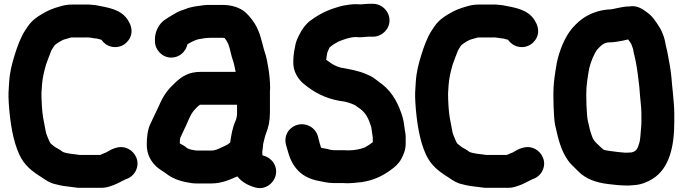

<svg xmlns="http://www.w3.org/2000/svg" viewBox="-20 -782 3592 1010"><path d="M441 -585.3C441.4 -585.3 441.9 -585.2 442.4 -585.1L460.2 -583.3C468.8 -581.6 476.9 -579.8 489.9 -579.1C498.3 -576.7 507.1 -574.8 513.3 -572.8C525.1 -556.2 541.8 -542.3 565.2 -536.7C614.9 -524.8 659.8 -557.1 670.1 -601.1C675.9 -626.1 667.9 -652.3 654.3 -674.1C617.2 -734.8 546.9 -742.1 484.9 -754.5C484.3 -754.6 483.3 -754.8 482.5 -754.9L463 -756.8C453.2 -758.2 441.9 -758.7 430.2 -758H357C333.6 -758 314.3 -753.9 295 -748C259.9 -738.4 231.7 -727.1 201.1 -708.4C171.5 -691 147.5 -673.6 126.3 -643L112.2 -621.9C88.6 -586.4 70.1 -534.9 57.1 -492.3C43.4 -447.2 31.6 -406.2 28.1 -349.6C25.2 -307.3 23.2 -287.8 26 -241.4C32.6 -139.7 48.2 -39.9 82.4 32.6C108.7 88.7 149.6 119.7 196.4 149L208.1 156.8C225.2 168.1 244.3 181.5 273.4 187.4C299.9 194.8 327.7 198.8 358.2 201.8L372.9 203.7C382.4 205.6 395.8 206.7 409.7 206H512C527.9 206 542.9 203.8 556.7 198.8C586.1 190.6 614.2 174.4 638.2 162.4C659.9 155.7 681.7 141.5 693.9 117.2C718.9 67 690.6 18.8 655.2 1.1C602.6 -25.1 556.1 11 536.8 20.6C531.1 23.5 520.3 26.3 507.3 33H397.4C391.4 31.9 384.7 30.8 378.8 30.2L360.8 28.2C338.9 25.7 314 20 309.6 16.5C295.4 5.1 282.3 -0.7 270.2 -8.2C265.3 -11.3 262.6 -14.6 250 -24C247 -26.3 246.9 -26.1 240.6 -37C233.2 -55.5 225.9 -68.9 221.4 -86.5C216.1 -112.8 211.9 -135.5 206.6 -164.3C201.2 -197.2 198 -250.6 198 -292.3C198.6 -303.2 199.6 -319.4 200.9 -336C204.4 -377.3 211.5 -404.2 222 -441.9C227.2 -458.3 242.9 -496.9 249.7 -515.4L256.4 -527.1C262.4 -536.5 265.6 -541.8 269.6 -546.2C285.8 -558.3 308.9 -573.3 324.9 -576.5C337.6 -579 351.3 -585 357 -585H437C440.2 -585 438.8 -585 441 -585.3Z M1364 -21C1364 -22.2 1364.2 -24.3 1365 -27.1C1370.9 -47.8 1372.5 -63 1379.2 -79.6C1392.9 -113 1400 -147.8 1400 -191V-304C1400 -307.4 1401 -312.7 1401 -317C1401 -352.6 1397.3 -390.3 1391.6 -424.3C1386.8 -450.7 1381.7 -485 1371.4 -511.9C1367.6 -521.9 1363.8 -541.2 1359 -557.9L1351 -586.2C1347.1 -598.5 1344.7 -607.6 1340.8 -616.2L1332.8 -634.2C1319.4 -663.7 1294.3 -696 1271.6 -716.7C1241.5 -742.7 1199.1 -756 1151 -756H1088C1077.1 -756 1064.2 -756.4 1052.5 -754.7C1019.1 -750 987.8 -747.6 955 -734.3C939.2 -728.6 922.6 -724.2 903.2 -712.5L889.8 -704.8C877.5 -698.1 857.7 -684.8 847.1 -677.8C818.4 -658.6 795 -619.4 795 -575V-566C795 -519.4 833.4 -479 881 -479C924.7 -479 957.5 -510.9 966.2 -549.3C967.8 -550.4 969.1 -551.1 970.7 -551.9L988.7 -561.9C999.7 -567.4 1016.1 -574.6 1028 -576.3C1047.6 -579.9 1066 -583 1086 -583H1151C1154.9 -583 1158.8 -582.5 1162.1 -581.3C1169 -573.3 1173.5 -565 1181.2 -549.8C1190.6 -525.4 1195.4 -489.5 1208.1 -455.5L1212.6 -437.4C1215.3 -425.2 1217.7 -414.8 1219.7 -404H1038C971.7 -404 938.6 -381 903.1 -348.4C868.3 -316.6 844.7 -287.2 824.3 -243.5L812.5 -217.8C798.1 -189 784.1 -156 770.6 -129.2C756.6 -101.1 752 -59.2 752 -21C752 31.9 775.3 70 805.5 96.8C822.9 111.8 842.5 121.8 853.4 130.5C884 155 923.4 170.4 966.8 177.6L983.7 180.6C992 182.1 1001.7 183 1011 183H1092C1146.1 183 1187.8 163.5 1228.5 146C1251.6 175.1 1284.4 193.3 1322.1 204C1374.3 219.2 1417.9 183.1 1429 145C1444.3 92.5 1409 48.9 1369.8 37.9C1366.5 37 1364.3 36.5 1362 35.7C1361.3 34.6 1360.7 33.5 1360 31.9V13.7C1361.3 3.3 1364 -9.8 1364 -21ZM926 -33C926 -42 927.2 -53.7 928.2 -56.8C928.8 -57.7 929.5 -59 930 -60.2C941.5 -87 957 -116.1 969.9 -147L979.6 -168.2C991.5 -191.8 996.9 -198.5 1018.8 -220.4C1022.1 -223.2 1027.8 -227.9 1031.6 -231H1227V-181.6L1225.3 -167.6C1223.9 -159.7 1221.8 -152.3 1218.2 -144.2C1203.1 -110.3 1196.3 -71.2 1190.8 -32L1175.3 -20.9C1166.4 -15.5 1161.2 -13.7 1152.5 -9.7C1129.9 0.7 1113.6 10 1092 10H1017C1014.5 10 1011.6 9.8 1009.2 9.4L991.3 6.2C982.5 5.5 965.3 -1.1 961.7 -4.7C953.3 -13.1 943 -18 929.8 -25.5C929 -26 926.8 -27.3 925.6 -28.1C925.7 -29.3 926 -31.3 926 -33Z M1808 182C1829 182 1848.6 179.4 1863.5 177.9L1883.5 175.9C1883.8 175.8 1884.4 175.8 1884.8 175.7C1947.8 166 1995 141.8 2036.8 111.2C2055.5 97.4 2077.1 80.2 2091 53.8C2101.5 34.6 2114 7.1 2114 -25V-46C2114 -57.3 2114.6 -69.7 2112.5 -79.9C2107.9 -103.2 2106 -136.9 2098 -165C2077.6 -232.9 2045.9 -295.3 1991.6 -337.6C1973.9 -351.9 1966.2 -355.9 1955 -365.2C1937.8 -379.5 1921.8 -385.4 1907 -391.9C1864.4 -410.5 1819.6 -417.8 1772 -426.5C1749.5 -431.7 1726.6 -444.6 1708.5 -458.6C1704.1 -462.2 1699.6 -465.1 1696 -467.7V-469.4C1697 -476.9 1699.9 -491.2 1701.4 -504.3C1706.4 -516 1711.5 -529.7 1714.4 -533.3C1715.8 -534.1 1717.2 -535.1 1718.5 -536.2C1730.7 -546.9 1744.1 -555 1762 -564.1C1791.2 -575.1 1820.3 -587 1852 -587C1857.5 -587 1864.9 -586 1872 -586C1890.6 -586 1908 -589 1919 -589H1942C1988.6 -589 2029 -627.4 2029 -675C2029 -722.2 1989.2 -762 1942 -762H1919C1903.5 -762 1890.3 -759.2 1877.9 -759C1870.2 -759.5 1859.5 -760 1852 -760C1840.3 -760 1829.1 -759.3 1818.5 -757.7C1796.9 -754.7 1776.4 -751.9 1750.4 -742.8C1696.7 -727.3 1653.1 -703.2 1613.1 -674C1588 -654.9 1569.2 -629.6 1555.7 -601.3C1546.1 -583.4 1535 -561.8 1531.3 -532C1526.8 -511.4 1523.1 -487.8 1523 -461.9C1519.3 -407.6 1548.7 -364 1579.3 -339.6C1629.5 -298.5 1687 -265.4 1766.7 -251.4C1767.1 -251.3 1768.1 -251.2 1768.7 -251.1C1797.2 -248.5 1825.3 -239.4 1848.7 -228.2C1854.1 -223.4 1863.9 -217 1868.1 -214.2C1894.8 -196.4 1913.6 -171.2 1926.3 -133.1L1933 -113.1C1936 -100.1 1937.2 -78.8 1941 -57.6V-34.1C1929.4 -24.8 1914.4 -15.1 1899.3 -6.6C1876.1 2.3 1846 8.9 1814 9C1805.6 8.4 1796.1 8 1786 8H1736C1732.5 8 1730.9 7.6 1728.5 7.3L1716.4 5.5C1708.9 3.3 1696.5 0.3 1685.3 -1.6C1666.2 -5 1671.5 2.2 1661 -30.9L1652.1 -65.6C1645.4 -88.5 1630.9 -106.1 1610.6 -117.4C1545.8 -153.4 1462.8 -97.4 1485 -18.1L1494.9 15.8C1517.9 99.8 1566.7 152.7 1655.8 169.6C1679.9 173.4 1701.9 181 1736 181H1786C1794.5 181 1801.1 182 1808 182Z M2580 -585.3C2580.4 -585.3 2580.9 -585.2 2581.4 -585.1L2599.2 -583.3C2607.8 -581.6 2615.9 -579.8 2628.9 -579.1C2637.3 -576.7 2646.1 -574.8 2652.3 -572.8C2664.1 -556.2 2680.8 -542.3 2704.2 -536.7C2753.9 -524.8 2798.8 -557.1 2809.1 -601.1C2814.9 -626.1 2806.9 -652.3 2793.3 -674.1C2756.2 -734.8 2685.9 -742.1 2623.9 -754.5C2623.3 -754.6 2622.3 -754.8 2621.5 -754.9L2602 -756.8C2592.2 -758.2 2580.9 -758.7 2569.2 -758H2496C2472.6 -758 2453.3 -753.9 2434 -748C2398.9 -738.4 2370.7 -727.1 2340.1 -708.4C2310.5 -691 2286.5 -673.6 2265.3 -643L2251.2 -621.9C2227.6 -586.4 2209.1 -534.9 2196.1 -492.3C2182.4 -447.2 2170.6 -406.2 2167.1 -349.6C2164.2 -307.3 2162.2 -287.8 2165 -241.4C2171.6 -139.7 2187.2 -39.9 2221.4 32.6C2247.7 88.7 2288.6 119.7 2335.4 149L2347.1 156.8C2364.2 168.1 2383.3 181.5 2412.4 187.4C2438.9 194.8 2466.7 198.8 2497.2 201.8L2511.9 203.7C2521.4 205.6 2534.8 206.7 2548.7 206H2651C2666.9 206 2681.9 203.8 2695.7 198.8C2725.1 190.6 2753.2 174.4 2777.2 162.4C2798.9 155.7 2820.7 141.5 2832.9 117.2C2857.9 67 2829.6 18.8 2794.2 1.1C2741.6 -25.1 2695.1 11 2675.8 20.6C2670.1 23.5 2659.3 26.3 2646.3 33H2536.4C2530.4 31.9 2523.7 30.8 2517.8 30.2L2499.8 28.2C2477.9 25.7 2453 20 2448.6 16.5C2434.4 5.1 2421.3 -0.7 2409.2 -8.2C2404.3 -11.3 2401.6 -14.6 2389 -24C2386 -26.3 2385.9 -26.1 2379.6 -37C2372.2 -55.5 2364.9 -68.9 2360.4 -86.5C2355.1 -112.8 2350.9 -135.5 2345.6 -164.3C2340.2 -197.2 2337 -250.6 2337 -292.3C2337.6 -303.2 2338.6 -319.4 2339.9 -336C2343.4 -377.3 2350.5 -404.2 2361 -441.9C2366.2 -458.3 2381.9 -496.9 2388.7 -515.4L2395.4 -527.1C2401.4 -536.5 2404.6 -541.8 2408.6 -546.2C2424.8 -558.3 2447.9 -573.3 2463.9 -576.5C2476.6 -579 2490.3 -585 2496 -585H2576C2579.2 -585 2577.8 -585 2580 -585.3Z M3180 -732C3179.4 -732 3178.3 -732 3177.5 -731.9C3088.7 -723 3033.8 -683.9 2988.9 -632.2C2951.5 -587.2 2923.3 -518.4 2909.6 -454.2C2909.5 -454 2909.4 -453.5 2909.3 -453.1L2901.3 -405C2895.6 -367.9 2891 -330.6 2891 -286C2891 -264.8 2891.3 -245 2892 -223.7C2894.7 -185.2 2893.3 -151.4 2902.7 -113.2C2916.9 -49.4 2931.5 10.5 2967.4 61.1C2980.3 80.2 2994.6 92 3006.3 103.7L3023.3 120.7C3061.5 158.8 3114.7 178.2 3175.9 185.8C3211.3 190.2 3242.9 194 3285.8 194C3297.7 193.2 3306 192.6 3314.7 191.9C3355 189.7 3388.3 173.9 3412.1 159.3C3502.1 103.9 3527 -13.5 3527 -140V-185C3527 -221.3 3522.5 -259.3 3519.9 -291.2L3514.9 -341.2C3511.6 -384.9 3507.1 -423.9 3498.5 -465C3494.2 -486.6 3491.7 -507.9 3485.1 -531.6C3480.5 -548.4 3479.5 -566.9 3471.6 -589.3C3465.1 -607.7 3458.3 -626.2 3443.8 -646.9C3428.4 -671.5 3411 -698.6 3380.1 -719.7C3363.3 -731.1 3333.6 -756.2 3289.2 -748C3244 -747.7 3211.1 -732 3180 -732ZM3284.4 -574.6C3288.9 -568 3293.4 -560.8 3300.5 -551C3302.5 -546.7 3305.2 -538.7 3308.6 -529.1C3312.1 -520.5 3311.8 -508.8 3317.9 -487.4C3326.8 -451.4 3333.5 -407.4 3338.2 -365.1L3343.1 -325.5L3347.1 -275C3349.3 -246.8 3354 -213.9 3354 -185V-140C3354 -128.1 3353.4 -117.1 3352.1 -105.6C3349.7 -80 3348.4 -49.6 3343.9 -32.7C3334.1 1.7 3326.6 14.8 3300.7 20C3294.6 20.1 3287.5 20.4 3280 21H3266.2C3245.2 18.9 3216.3 16.8 3197.5 13.4C3182.6 10.7 3164.6 9.4 3156.7 5.9C3146.7 0 3138.6 -9.9 3127.6 -19.7C3110.7 -34.7 3099.8 -46.6 3093.9 -66.2C3088.8 -83.5 3085.6 -86.8 3080.4 -111.3C3074.1 -139 3069.4 -153.6 3067.9 -180.8C3065.2 -212.2 3064 -249.9 3064 -285C3064 -336.3 3071.4 -375.4 3079.5 -422.1C3087 -455.3 3104.8 -498.5 3121.4 -521.1C3139.9 -541.6 3158 -559 3184 -559C3209.7 -559 3233.7 -564.3 3252.8 -567.3C3263.6 -568.9 3274.2 -573.2 3284.4 -574.6Z"/></svg>

Font: Smoothie
Style: Bd
Weight: 700
Foundry: Cannot Into Space Fonts
Version: Version 0.8